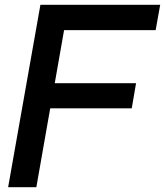

<svg xmlns="http://www.w3.org/2000/svg" viewBox="-20 -783 690 803"><path d="M132 0H14L149 -763H650L631 -657H248L209 -435H549L531 -330H190Z"/></svg>

Font: Open Sauce Sans Medium Italic
Style: Regular
Weight: 500
Italic angle: -10°
Designer: Alfredo Marco Pradil
Foundry: Creative Sauce Fz LLC
Version: Version 1.477